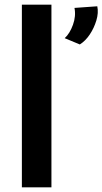

<svg xmlns="http://www.w3.org/2000/svg" viewBox="-20 -805 440 825"><path d="M74 -785H201V0H74ZM323 -614 258 -641Q280 -661 293.5 -698.5Q307 -736 300 -771L398 -778Q404 -750 394 -717Q384 -684 365.5 -656.5Q347 -629 323 -614Z"/></svg>

Font: Reem Kufi Fun SemiBold
Style: Regular
Weight: 600
Designer: Khaled Hosny
Version: Version 1.005